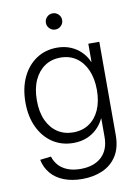

<svg xmlns="http://www.w3.org/2000/svg" viewBox="-100 -788 769 1066"><g transform="rotate(-10 284.5 -255.5)"><path d="M276.9 211.4Q218.8 211.4 174.1 194.1Q129.4 176.8 101.3 144Q73.2 111.3 64 65.9L126 58.6Q134.8 87.9 154.5 109.4Q174.3 130.9 205.1 142.8Q235.8 154.8 276.9 154.8Q352.5 154.8 395.3 115Q438 75.2 438 2.4V-101.1H436.5Q421.4 -69.3 396.5 -45.2Q371.6 -21 338.1 -7.6Q304.7 5.9 263.2 5.9Q197.3 5.9 146.7 -27.3Q96.2 -60.5 67.4 -120.8Q38.6 -181.2 38.6 -261.2Q38.6 -341.8 67.1 -402.6Q95.7 -463.4 146.5 -497.3Q197.3 -531.2 263.7 -531.2Q304.7 -531.2 338.6 -517.3Q372.6 -503.4 397.9 -478.5Q423.3 -453.6 437 -420.9H439V-522.5H501V2.9Q501 74.2 471.7 120.4Q442.4 166.5 391.6 189Q340.8 211.4 276.9 211.4ZM272 -52.2Q323.7 -52.2 361.8 -77.9Q399.9 -103.5 420.7 -150.6Q441.4 -197.8 441.4 -261.7Q441.4 -325.7 420.7 -373.3Q399.9 -420.9 362.1 -447.3Q324.2 -473.6 272 -473.6Q222.2 -473.6 184.1 -448Q146 -422.4 124.5 -375Q103 -327.6 103 -261.7Q103 -195.8 124.5 -148.9Q146 -102.1 184.1 -77.1Q222.2 -52.2 272 -52.2ZM272.9 -631.8Q253.9 -631.8 240.5 -645.3Q227.1 -658.7 227.1 -677.2Q227.1 -696.3 240.5 -709.7Q253.9 -723.1 272.9 -723.1Q292 -723.1 305.4 -709.7Q318.8 -696.3 318.8 -677.2Q318.8 -658.7 305.4 -645.3Q292 -631.8 272.9 -631.8Z"/></g></svg>

Font: Inter 28pt Light
Style: Regular
Weight: 300
Designer: Rasmus Andersson
Foundry: rsms
Version: Version 4.001;git-66647c0bb